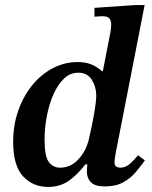

<svg xmlns="http://www.w3.org/2000/svg" viewBox="-20 -725 602 758"><path d="M170 13Q110 13 71 -29Q32 -71 32 -165Q32 -232 52.5 -289.5Q73 -347 108 -389.5Q143 -432 189 -456Q235 -480 286 -480Q318 -480 341 -470.5Q364 -461 382 -444H386L416 -598Q416 -598 417.5 -608.5Q419 -619 419 -630Q419 -642 412.5 -651.5Q406 -661 384 -661Q375 -661 364 -660Q353 -659 353 -659V-694L514 -705H551L437 -122Q437 -122 434.5 -106.5Q432 -91 432 -83Q432 -72 439 -67.5Q446 -63 455 -63Q477 -63 495.5 -80.5Q514 -98 525 -112L552 -92Q535 -68 515 -44.5Q495 -21 466 -5Q437 11 393 11Q356 11 339.5 -5Q323 -21 323 -48Q323 -60 325 -76H317Q283 -32 249 -9.5Q215 13 170 13ZM217 -63Q259 -63 289 -95.5Q319 -128 330 -172Q344 -231 352 -278Q360 -325 360 -348Q360 -382 342.5 -410Q325 -438 289 -438Q257 -438 232.5 -414.5Q208 -391 191 -352.5Q174 -314 165 -267Q156 -220 156 -174Q156 -107 173 -85Q190 -63 217 -63Z"/></svg>

Font: STIX Two Text SemiBold
Style: Italic
Weight: 600
Italic angle: -12°
Designer: Ross Mills, John Hudson & Paul Hanslow, Tiro Typeworks Ltd; with prior portions MicroPress Inc. and Coen Hoffman, Elsevi
Foundry: Tiro Typeworks Ltd
Version: Version 2.13 b171